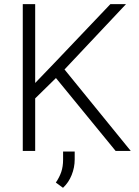

<svg xmlns="http://www.w3.org/2000/svg" viewBox="-20 -731 671 930"><path d="M540 0 251 -353 150.4 -254.4V0H90.3V-710.9H150.4V-329.1L247.1 -429.7L514.6 -710.9H590.3L292.5 -394.5L613.3 0ZM341.8 2.9V41.5Q341.8 80.1 327.1 116.7Q312.5 153.3 285.2 178.7L250.5 153.3Q268.1 127.4 276.9 101.3Q285.6 75.2 285.6 42.5V2.9Z"/></svg>

Font: Vazirmatn UI FD ExtraLight
Style: Regular
Weight: 200
Designer: Saber Rastikerdar
Foundry: Saber Rastikerdar
Version: Version 33.003